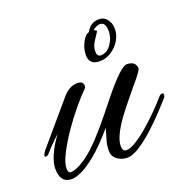

<svg xmlns="http://www.w3.org/2000/svg" viewBox="-118 -600 688 704"><g transform="rotate(-20 225.5 -247.5)"><path d="M47 11Q2 11 2 -46Q2 -68 15.5 -98.5Q29 -129 54 -163Q54 -163 36 -146Q18 -129 -5 -103Q-9 -99 -15 -99Q-19 -99 -19 -104Q-19 -109 -10 -121L128 -283Q154 -313 185 -313Q208 -313 208 -295Q208 -288 202 -282Q183 -264 155.5 -231Q128 -198 102 -160Q76 -122 58.5 -87.5Q41 -53 41 -32Q41 -14 53 -14Q60 -14 75 -19.5Q90 -25 115 -42.5Q140 -60 175 -97Q181 -103 207 -133Q233 -163 277 -219Q355 -316 379 -316Q412 -316 415 -289Q417 -280 373 -230Q316 -161 295 -131Q256 -74 256 -42Q256 -20 271 -20Q286 -20 309.5 -34.5Q333 -49 359 -71.5Q385 -94 409.5 -118.5Q434 -143 452 -164Q458 -171 464 -171Q470 -171 470 -165Q470 -163 469 -159Q468 -155 463 -150Q447 -132 422 -105.5Q397 -79 368 -53Q339 -27 312 -10Q285 7 266 7Q243 7 226 -5.5Q209 -18 209 -40Q209 -62 216 -84.5Q223 -107 227 -123Q180 -68 144.5 -39Q109 -10 85 0.5Q61 11 47 11ZM291 -360Q250 -360 250 -398Q250 -421 260 -442Q272 -469 289 -474Q306 -506 340 -506Q359 -506 371 -490.5Q383 -475 383 -454Q383 -418 355 -389Q326 -360 291 -360ZM302 -379Q326 -379 342.5 -403Q359 -427 359 -452Q359 -488 337 -488Q325 -488 308 -475L319 -469Q318 -465 312.5 -457.5Q307 -450 299 -437Q287 -419 287 -399Q287 -379 302 -379Z"/></g></svg>

Font: Alex Brush
Style: Regular
Weight: 400
Designer: Robert E. Leuschke
Foundry: Robert E. Leuschke
Version: Version 1.111; ttfautohint (v1.8.4.7-5d5b)